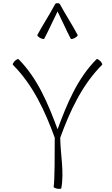

<svg xmlns="http://www.w3.org/2000/svg" viewBox="-20 -1195 712 1224"><path d="M262 -948C292 -1005 318 -1064 347 -1122C376 -1064 401 -1005 431 -948C433 -944 445 -947 457 -953C469 -960 477 -968 475 -972C440 -1038 398 -1102 362 -1168C359 -1173 353 -1176 347 -1174C340 -1176 334 -1173 331 -1168C296 -1102 254 -1038 218 -972C216 -968 224 -960 236 -953C248 -947 260 -944 262 -948ZM62 -782C190 -654 267 -487 329 -317C329 -215 329 -45 322 -4C321 0 332 5 345 8C359 10 371 9 371 4C390 -102 365 -209 364 -317C425 -485 502 -653 631 -782C634 -785 629 -796 619 -806C609 -815 599 -821 596 -818C473 -695 407 -533 347 -371C287 -533 220 -695 98 -818C95 -821 84 -815 74 -806C65 -796 59 -785 62 -782Z"/></svg>

Font: Nupuram Thin
Style: Regular
Weight: 100
Designer: Santhosh Thottingal (santhosh.thottingal@gmail.com)
Foundry: SMC
Version: Version 1.000